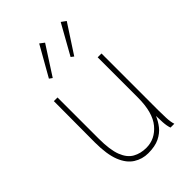

<svg xmlns="http://www.w3.org/2000/svg" viewBox="-207 -759 852 852"><g transform="rotate(-45 219.0 -332.5)"><path d="M204 11Q167 11 136 -8.5Q105 -28 87.5 -72Q70 -116 70 -191L71 -449H94V-191Q94 -120 109 -81.5Q124 -43 151.5 -27.5Q179 -12 215 -12Q270 -12 308 -57.5Q346 -103 346 -197V-449H370V-92Q370 -74 371 -46Q372 -18 378 0H354Q348 -17 346.5 -41.5Q345 -66 345 -82Q335 -58 318.5 -37Q302 -16 274.5 -2.5Q247 11 204 11ZM275 -525 262 -535 341 -676 363 -660ZM140 -525 126 -535 206 -676 227 -660Z"/></g></svg>

Font: Inconsolata SemiCondensed ExtraLight
Style: Regular
Weight: 200
Width: 4
Monospace: yes
Designer: Raph Levien, Cyreal, Brenton Simpson
Foundry: Raph Levien, Cyreal, Google
Version: Version 3.100; ttfautohint (v1.8.4.7-5d5b)